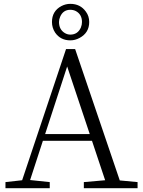

<svg xmlns="http://www.w3.org/2000/svg" viewBox="-20 -992 752 1012"><path d="M350.6 -940.4Q312.5 -940.4 296.9 -903.3Q291 -889.6 291 -876Q291 -835.9 322.3 -817.4Q335.9 -809.6 350.6 -809.6Q389.6 -809.6 406.2 -846.7Q412.1 -861.3 412.1 -876Q412.1 -916 379.9 -933.6Q366.2 -940.4 350.6 -940.4ZM350.6 -779.3Q298.8 -779.3 270.5 -820.3Q253.9 -845.7 253.9 -876Q253.9 -933.6 303.7 -960Q326.2 -971.7 350.6 -971.7Q403.3 -971.7 432.6 -930.7Q450.2 -907.2 450.2 -876Q450.2 -819.3 399.4 -792Q376 -779.3 350.6 -779.3ZM217.8 -285.2H453.1L334 -641.6ZM611.3 -41 705.1 -32.2V0H421.9V-32.2L534.2 -42L464.8 -250H206.1L138.7 -43L242.2 -32.2V0H8.8V-32.2L96.7 -42L328.1 -733.4H376Z"/></svg>

Font: GenYoMin JP Light
Style: Regular
Weight: 300
Version: Version 1.001;PS 1;hotconv 16.6.51;makeotf.lib2.5.65220 DEVE